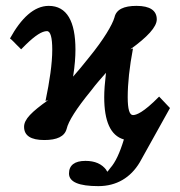

<svg xmlns="http://www.w3.org/2000/svg" viewBox="-20 -465 612 654"><path d="M14 -334C19 -331 32 -317 35 -314L52 -297L69 -314C100 -344 123 -359 140 -359C152 -359 158 -337 158 -296C158 -248 149 -188 135 -121L144 -124C88 -84 62 -59 62 -33C62 -3 85 12 131 12C174 12 200 0 207 -26C213 -52 240 -95 290 -156C308 -180 326 -200 341 -217C337 -183 335 -156 335 -134C335 -53 356 -3 402 10C388 56 373 88 356 107C351 113 348 117 346 120C345 119 344 117 342 115H343C327 93 303 83 271 83C234 83 215 98 215 126C215 155 249 169 315 169C377 169 425 140 456 88L559 -97L522 -136C468 -81 444 -73 433 -73C421 -73 415 -93 415 -134C415 -181 421 -237 433 -300L424 -297C482 -339 514 -373 514 -399C514 -429 491 -445 445 -445C402 -445 376 -433 370 -406C363 -381 333 -330 283 -269C263 -244 246 -223 229 -204C235 -242 237 -272 237 -296C237 -392 208 -445 146 -445C96 -445 52 -403 14 -334Z"/></svg>

Font: Libertinus Serif Semibold
Style: Regular
Weight: 600
Designer: Philipp H. Poll, Khaled Hosny
Foundry: Caleb Maclennan
Version: Version 7.050;RELEASE